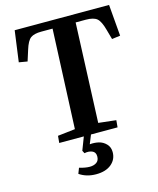

<svg xmlns="http://www.w3.org/2000/svg" viewBox="-136 -808 934 1138"><g transform="rotate(-15 331.0 -239.0)"><path d="M311 235.8Q252.4 235.8 209 206.1L222.2 171.9Q258.3 183.1 286.1 183.1Q311 183.1 327.6 171.6Q344.2 160.2 344.2 134.8Q344.2 108.4 323 99.9Q301.8 91.3 275.9 97.2L267.1 80.1L297.9 0H147L150.9 -43L257.8 -55.2L284.2 -665H214.8Q170.9 -665 149.4 -649.4Q127.9 -633.8 111.8 -581.1L90.8 -515.1L39.1 -523.9L64.9 -713.9H644L660.2 -521L608.9 -514.2L591.8 -575.2Q577.1 -629.9 556.4 -647.5Q535.6 -665 488.8 -665H425.8L400.9 -55.2L508.8 -43L504.9 0H341.8L319.8 54.2Q348.1 51.3 374.3 57.4Q400.4 63.5 419.7 83.3Q439 103 439 133.8Q439 178.7 404.8 207.3Q370.6 235.8 311 235.8Z"/></g></svg>

Font: Literata SemiBold
Style: Italic
Weight: 650
Italic angle: -2.39999°
Designer: Latin by Veronika Burian and Jose Scaglione. Greek by Irene Vlachou. Cyrillic by Vera Evstafieva
Foundry: TypeTogether
Version: Version 3.021